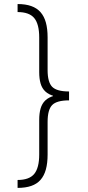

<svg xmlns="http://www.w3.org/2000/svg" viewBox="-20 -791 436 949"><path d="M321.3 -308.1Q277.8 -308.1 249.3 -315.7Q220.7 -323.2 204.1 -338.9Q187.5 -354.5 180.7 -378.2Q173.8 -401.9 173.8 -434.6V-606Q173.8 -671.9 149.2 -701.7Q124.5 -731.4 66.9 -731.4V-771Q106.4 -771 134.5 -761Q162.6 -751 180.4 -730.7Q198.2 -710.4 206.8 -679.4Q215.3 -648.4 215.3 -606.4V-444.3Q215.3 -384.8 238 -361.8Q260.7 -338.9 321.3 -338.9ZM66.9 137.7V98.6Q124.5 98.6 149.2 68.6Q173.8 38.6 173.8 -27.3V-198.2Q173.8 -231 180.7 -254.9Q187.5 -278.8 204.1 -294.7Q220.7 -310.5 249.3 -318.1Q277.8 -325.7 321.3 -325.7V-294.9Q260.3 -294.9 237.8 -271.7Q215.3 -248.5 215.3 -188.5V-26.9Q215.3 15.1 206.8 46.4Q198.2 77.6 180.4 97.9Q162.6 118.2 134.5 127.9Q106.4 137.7 66.9 137.7ZM321.3 -294.9H241.7V-339.4L321.3 -338.9Z"/></svg>

Font: Inter 17pt ExtraLight
Style: Regular
Weight: 250
Version: Version 4.001;git-66647c0bb